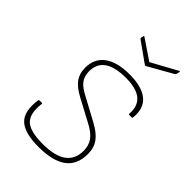

<svg xmlns="http://www.w3.org/2000/svg" viewBox="-201 -738 834 834"><g transform="rotate(45 216.0 -321.5)"><path d="M196 12Q109 12 75 -21Q41 -54 52 -130Q52 -134 56 -134H71Q75 -134 74 -129Q66 -64 94 -37Q122 -10 200 -10Q347 -10 347 -115Q347 -148 330 -171Q313 -194 274 -214L171 -269Q130 -291 113 -315.5Q96 -340 96 -374Q96 -431 136.5 -461Q177 -491 254 -491Q330 -491 366.5 -460Q403 -429 396 -369Q396 -365 392 -365H377Q373 -365 373 -369Q377 -419 347 -444Q317 -469 253 -469Q119 -469 119 -376Q119 -346 134 -326Q149 -306 187 -287L289 -232Q332 -209 351 -182.5Q370 -156 370 -118Q370 -52 326.5 -20Q283 12 196 12ZM393 -653Q395 -655 397.5 -654.5Q400 -654 399 -651L396 -637Q395 -632 390 -630L277 -566Q275 -564 272 -566L179 -632Q175 -635 176 -639L178 -649Q179 -655 183 -652L276 -589Z"/></g></svg>

Font: Sofia Sans Thin
Style: Italic
Weight: 250
Italic angle: -9°
Version: Version 4.100-B